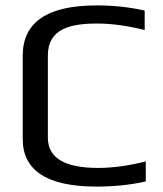

<svg xmlns="http://www.w3.org/2000/svg" viewBox="-20 -680 604 710"><path d="M339 -593C392 -593 451 -585 515 -569V-641C457 -654 398 -660 337 -660C155 -660 64 -598 64 -474V-166C64 -49 155 10 337 10C400 10 461 4 519 -9V-83C455 -67 396 -59 343 -59C219 -59 157 -96 157 -171V-475C157 -574 241 -593 339 -593Z"/></svg>

Font: Gamestation Text
Style: Bold
Weight: 400
Designer: Jonas Hecksher
Foundry: Jonas Hecksher, Playtypeª, e-types AS
Version: Version 1.003